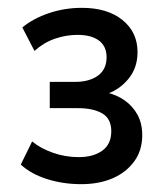

<svg xmlns="http://www.w3.org/2000/svg" viewBox="-20 -729 430 490"><path d="M187 -259Q141 -259 100 -272Q59 -285 33 -309L62 -368Q84 -350 115.5 -339Q147 -328 181 -328Q218 -328 241 -344.5Q264 -361 264 -394Q264 -426 241 -439.5Q218 -453 179 -453H107V-520H171Q208 -520 230 -536Q252 -552 252 -583Q252 -611 232.5 -625.5Q213 -640 178 -640Q148 -640 119.5 -630Q91 -620 68 -599L37 -659Q65 -682 105 -695.5Q145 -709 189 -709Q254 -709 292.5 -678Q331 -647 331 -596Q331 -556 308 -528Q285 -500 252 -489V-493Q278 -487 298.5 -472.5Q319 -458 331 -436Q343 -414 343 -384Q343 -345 322.5 -317Q302 -289 267.5 -274Q233 -259 187 -259Z"/></svg>

Font: Nunito Sans 10pt SemiCondensed SemiBold
Style: Regular
Weight: 600
Width: 4
Designer: Vernon Adams
Foundry: Vernon Adams
Version: Version 3.101;gftools[0.9.27]